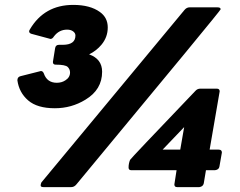

<svg xmlns="http://www.w3.org/2000/svg" viewBox="-20 -764 981 784"><path d="M204 -322Q132 -322 95 -354Q58 -386 51 -436Q51 -450 64 -453L147 -474Q155 -474 159 -464Q172 -426 212 -426Q232 -426 247 -436Q266 -448 266 -468Q266 -481 256.5 -490.5Q247 -500 207 -500Q196 -500 196 -511L205 -567Q207 -581 221 -581H236Q288 -581 288 -619Q288 -629 278.5 -636Q269 -643 254 -643Q221 -643 200 -615Q194 -605 186 -605L108 -626Q99 -629 99 -636V-638L102 -644Q161 -744 279 -744Q348 -744 388 -715Q420 -692 420 -652Q420 -612 394 -581Q374 -557 344 -542Q397 -523 397 -471Q397 -398 329 -357Q272 -322 204 -322ZM271 0H157Q146 0 146 -7Q146 -12 149 -19L733 -723Q742 -734 754 -734H868Q881 -734 881 -726Q881 -721 292 -11Q283 0 271 0ZM794 0H703Q692 0 692 -11L701 -69H516Q505 -69 505 -80Q505 -96 511 -111Q512 -115 778 -393Q786 -402 798 -402H865Q877 -402 877 -391Q877 -388 836 -153H873Q886 -153 886 -141L876 -84Q874 -71 858 -69H821L812 -15Q809 -2 794 0ZM716 -153 732 -245 644 -153Z"/></svg>

Font: YamahaIndonesia935. App XBold
Style: Italic
Weight: 800
Italic angle: -10°
Designer: Dalton Maag Ltd
Foundry: Dalton Maag Ltd
Version: Version 1.002; January 01, 2024; Regular/Italic